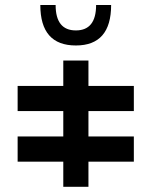

<svg xmlns="http://www.w3.org/2000/svg" viewBox="-20 -720 600 760"><path d="M509.8 -379.9Q450.2 -379.9 330.1 -379.9Q330.1 -413.1 330.1 -480.5Q296.9 -480.5 230.5 -480.5Q230.5 -446.3 230.5 -379.9Q169.9 -379.9 49.8 -379.9Q49.8 -346.7 49.8 -280.3Q110.4 -280.3 230.5 -280.3Q230.5 -247.1 230.5 -179.7Q169.9 -179.7 49.8 -179.7Q49.8 -146.5 49.8 -80.1Q110.4 -80.1 230.5 -80.1Q230.5 -46.9 230.5 19.5Q263.7 19.5 330.1 19.5Q330.1 -13.7 330.1 -80.1Q389.6 -80.1 509.8 -80.1Q509.8 -113.3 509.8 -179.7Q450.2 -179.7 330.1 -179.7Q330.1 -212.9 330.1 -280.3Q389.6 -280.3 509.8 -280.3Q509.8 -313.5 509.8 -379.9ZM139.6 -700.2Q155.3 -700.2 200.2 -700.2Q200.2 -599.6 280.3 -599.6Q360.4 -599.6 360.4 -700.2Q379.9 -700.2 419.9 -700.2Q419.9 -540 280.3 -540Q139.6 -540 139.6 -700.2Z"/></svg>

Font: Alibu-Mazigh Belqasem 1
Style: Bold
Weight: 400
Designer: Mazigh Mubarik Belqasem
Version: Version 1.0